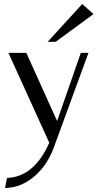

<svg xmlns="http://www.w3.org/2000/svg" viewBox="-20 -715 485 955"><path d="M382 -452H420L249 15Q216 107 150 163Q84 219 5 220L15 170Q150 165 225 -5L22 -452H111L264 -113ZM257 -507H217L389 -695L445 -645Z"/></svg>

Font: Belleza
Style: Regular
Weight: 400
Designer: Eduardo Rodriguez Tunni
Foundry: Eduardo Rodriguez Tunni
Version: Version 1.001